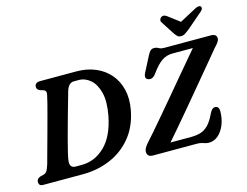

<svg xmlns="http://www.w3.org/2000/svg" viewBox="-120 -1116 1710 1330"><g transform="rotate(-15 735.0 -451.0)"><path d="M8 -28.5Q8 -52 36.5 -62L61 -68Q74 -72 83 -84.2Q92 -96.5 103 -132Q110.5 -160 124 -209.2Q137.5 -258.5 153.8 -317.2Q170 -376 185.2 -432.8Q200.5 -489.5 211.8 -533.2Q223 -577 226.5 -595.5Q233.5 -625.5 210.5 -632.5L188.5 -639.5Q165 -648.5 165 -667Q165 -700 205.5 -700H464Q539 -700 599.8 -674.5Q660.5 -649 701.2 -602Q742 -555 758 -489.8Q774 -424.5 759.5 -345Q738.5 -231.5 675.8 -154.8Q613 -78 521.5 -39Q430 0 323 0H40.5Q21.5 0 14.8 -8Q8 -16 8 -28.5ZM331.5 -64.5Q427 -64.5 499.5 -134.8Q572 -205 599 -346Q617.5 -443 601.5 -507.8Q585.5 -572.5 547.8 -605.2Q510 -638 464 -638H429.5Q392 -638 375 -585.5Q370.5 -569.5 360.8 -535.2Q351 -501 338.2 -455.8Q325.5 -410.5 311.8 -361Q298 -311.5 285.5 -264.5Q273 -217.5 264 -180.2Q255 -143 252 -122.5Q243 -64.5 289 -64.5ZM1139 0H826.5Q785 0 785 -36.5Q785 -51.5 794.5 -67.2Q804 -83 818 -98Q837.5 -119 872.2 -159.2Q907 -199.5 951.2 -251.5Q995.5 -303.5 1043.2 -360.2Q1091 -417 1137 -471.8Q1183 -526.5 1221.8 -572.2Q1260.5 -618 1285.5 -647.5H1138.5Q1096 -647.5 1061.5 -623.8Q1027 -600 987 -544Q971.5 -523 957.2 -518.5Q943 -514 929.5 -519.5Q901 -530.5 925 -574L978 -676.5Q990 -700 999.8 -708.5Q1009.5 -717 1025.5 -717Q1043 -717 1056.8 -708.5Q1070.5 -700 1097.5 -700H1427.5Q1469.5 -700 1469.5 -668.5Q1469.5 -655 1458.8 -639.8Q1448 -624.5 1431 -607.5Q1416.5 -590 1385 -552Q1353.5 -514 1311 -463.2Q1268.5 -412.5 1220.8 -355.2Q1173 -298 1125.8 -241.8Q1078.5 -185.5 1037 -137Q995.5 -88.5 966.5 -55.5H1114Q1151.5 -55.5 1181.8 -64.2Q1212 -73 1238 -99Q1264 -125 1288.5 -177.5Q1298.5 -197 1307.2 -204.8Q1316 -212.5 1327.5 -212.5Q1356 -212.5 1356 -174.5Q1355.5 -122 1338 -79Q1320.5 -36 1291 -10.5Q1261.5 15 1225 15Q1209.5 15 1198.5 11.2Q1187.5 7.5 1174.2 3.8Q1161 0 1139 0ZM1288.5 -778.5Q1271 -765 1258 -756.5Q1245 -748 1228.5 -748Q1211.5 -748 1203 -756.5Q1194.5 -765 1184.5 -778.5L1122 -875.5Q1115 -886 1118.5 -895.8Q1122 -905.5 1129 -911Q1147.5 -923.5 1168.5 -908L1253.5 -844L1373 -908Q1402.5 -923 1414 -911Q1418.5 -905.5 1416.5 -895.8Q1414.5 -886 1401.5 -875.5Z"/></g></svg>

Font: Fraunces 9pt S050 SemiBold
Style: Italic
Weight: 600
Italic angle: -16°
Version: Version 1.000; ttfautohint (v1.8.3)